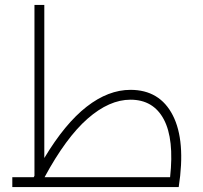

<svg xmlns="http://www.w3.org/2000/svg" viewBox="-20 -760 826 780"><path d="M30 0V-40H117Q118 -43 120 -46V-740H160V-118Q244 -258 332 -326.5Q420 -395 510 -395Q629 -395 682 -291.5Q735 -188 706 0ZM510 -355Q424 -355 336 -278Q248 -201 161 -40H671Q688 -195 645.5 -275Q603 -355 510 -355Z"/></svg>

Font: Readex Pro Light
Style: Regular
Weight: 300
Designer: Bonnie Shaver-Troup, Thomas Jockin
Foundry: Lexend
Version: Version 1.200; ttfautohint (v1.8.3)